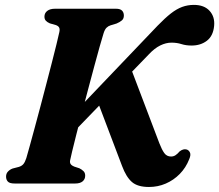

<svg xmlns="http://www.w3.org/2000/svg" viewBox="-20 -735 878 769"><path d="M260.9 -93.1Q258.9 -83.5 263.3 -77.5Q267.7 -71.5 277 -67.9L298.2 -60.9Q308.1 -55.9 314.6 -49.3Q321.2 -42.8 321.2 -31.4Q321.2 -17.1 310.8 -8.5Q300.5 0 281.1 0H39Q18.4 0 11.4 -7.8Q4.3 -15.6 4.3 -27.6Q4.2 -40 12.1 -48.1Q19.9 -56.3 30.7 -60.1L55.7 -66.6Q67.5 -70.3 73.9 -78.1Q80.2 -85.9 85.4 -101.7Q90.4 -118.7 99.1 -150.2Q107.7 -181.7 118.8 -222.5Q129.9 -263.3 141.9 -308.6Q153.8 -354 165.7 -399.3Q177.6 -444.6 188 -485.3Q198.4 -526 206.2 -557.6Q214 -589.2 217.6 -606.2Q220.4 -618.7 216.6 -625.2Q212.8 -631.7 202.4 -635L179.7 -641.4Q168.8 -646.1 163.4 -652.3Q158 -658.4 158 -668.2Q158 -682.6 169.2 -691.3Q180.4 -700 200.1 -700H444.8Q461.3 -700 468.7 -692.6Q476.1 -685.1 476.1 -672.8Q476.1 -660.2 468.2 -653.4Q460.3 -646.5 446.9 -640.8L423 -633.6Q413.4 -630.7 406.4 -623.7Q399.5 -616.7 394.7 -601.2Q389 -583.1 379.4 -549.1Q369.9 -515 357.9 -470.7Q345.9 -426.4 333.1 -378Q320.3 -329.5 308 -282.7Q295.7 -235.9 285.6 -195.8Q275.5 -155.7 268.9 -128.5Q262.3 -101.4 260.9 -93.1ZM365.6 -342.6 502.4 -466.4 618.4 -160.9Q628.1 -135.7 638 -121.9Q647.9 -108.1 665.1 -108.1Q675.2 -108.1 683.2 -113.5Q691.2 -118.9 699.7 -128.9Q714.6 -139.9 727 -136.4Q735.8 -134.2 740.6 -124.6Q745.4 -115.1 738 -97.7Q724.6 -63.4 700 -38.3Q675.4 -13.3 643.8 0.3Q612.3 13.9 576.7 13.9Q531.2 13.9 508.3 -6.1Q485.4 -26 468.9 -70.1ZM264.1 -195 244.8 -248.4 611.5 -632.4Q640.8 -662.6 664.1 -680.9Q687.5 -699.2 709.7 -707.3Q731.9 -715.4 756.5 -715.4Q797.9 -715.4 819.5 -691.5Q841.2 -667.6 837.6 -630.9Q833.6 -590.7 808.5 -571.7Q783.5 -552.6 747.4 -552.6Q724.8 -552.6 706.7 -558.4Q688.6 -564.2 666.9 -564.2Q644.8 -564.2 621.9 -553Q599 -541.8 575.9 -517.1Z"/></svg>

Font: Fraunces
Style: Italic
Weight: 900
Italic angle: -16°
Version: Version 1.000;[0bf87f6ff]